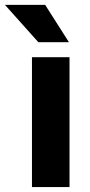

<svg xmlns="http://www.w3.org/2000/svg" viewBox="-67 -761 366 781"><path d="M215.8 -528.3V0H63V-528.3ZM116.7 -741.2 213.4 -589.4H88.9L-46.9 -741.2Z"/></svg>

Font: Vazirmatn RD UI ExtraBold
Style: Regular
Weight: 800
Designer: Saber Rastikerdar
Foundry: Saber Rastikerdar
Version: Version 33.003